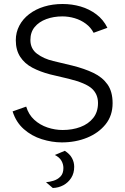

<svg xmlns="http://www.w3.org/2000/svg" viewBox="-20 -700 625 960"><path d="M289 12Q240 12 189 -4Q138 -20 99 -54.5Q60 -89 43 -143L111 -167Q123 -127 151.5 -101Q180 -75 217.5 -62.5Q255 -50 293 -50Q342 -50 382 -65Q422 -80 446 -110Q470 -140 470 -185Q470 -229 439.5 -257Q409 -285 324 -306L231 -328Q181 -341 142 -361.5Q103 -382 81 -416Q59 -450 59 -499Q59 -538 76.5 -571.5Q94 -605 126 -629.5Q158 -654 200.5 -667Q243 -680 293 -680Q340 -680 383 -667.5Q426 -655 461.5 -628.5Q497 -602 517 -561L448 -536Q434 -563 409 -581.5Q384 -600 353.5 -609Q323 -618 292 -618Q248 -618 211.5 -604.5Q175 -591 153.5 -565Q132 -539 132 -500Q132 -456 165.5 -431Q199 -406 246 -395L342 -372Q402 -357 447 -335.5Q492 -314 517.5 -278Q543 -242 543 -184Q543 -122 508 -78.5Q473 -35 415.5 -11.5Q358 12 289 12ZM244 240 210 211Q226 210 246.5 204Q267 198 282 183Q297 168 297 140Q297 121 287 103.5Q277 86 254 75L304 54Q329 70 340 90.5Q351 111 351 134Q351 166 336 189.5Q321 213 297 226Q273 239 244 240Z"/></svg>

Font: Atkinson Hyperlegible Next Light
Style: Regular
Weight: 300
Designer: Elliott Scott, Megan Eiswerth, Linus Boman, Theodore Petrosky, Letters from Sweden
Foundry: Applied Design Works, Letters from Sweden
Version: Version 2.001